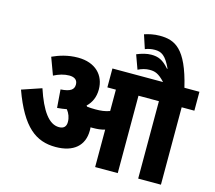

<svg xmlns="http://www.w3.org/2000/svg" viewBox="-122 -1047 1340 1198"><g transform="rotate(15 548.0 -448.0)"><path d="M498 -211C498 -218 498 -225 497 -232C502 -232 507 -232 512 -232C538 -232 564 -234 589 -242V0H735V-500H867V0H1014V-500H1096V-622H999C942 -863 864 -896 767 -896C730 -896 695 -888 669 -879L698 -791C718 -799 739 -803 760 -803C803 -803 831 -787 867 -709H863C822 -756 791 -768 747 -768C718 -768 685 -759 654 -746L687 -655C711 -667 736 -674 761 -674C794 -674 818 -668 861 -622H534V-500H589V-362C560 -351 531 -348 497 -348C476 -348 459 -349 443 -351C441 -353 440 -355 438 -357C469 -386 486 -425 486 -473C486 -565 423 -632 310 -632C244 -632 190 -614 146 -594L187 -483C220 -500 254 -510 286 -510C318 -510 340 -497 340 -466C340 -434 319 -416 255 -412L264 -295C285 -297 306 -299 325 -303C342 -281 352 -256 352 -227C352 -198 337 -182 306 -182C241 -182 189 -254 144 -390L17 -347C98 -123 191 -57 317 -57C433 -57 498 -114 498 -211Z"/></g></svg>

Font: Noto Sans SemiCondensed ExtraBold
Style: Italic
Weight: 800
Width: 4
Italic angle: -12°
Designer: Monotype Design Team
Foundry: Monotype Imaging Inc.
Version: Version 2.013